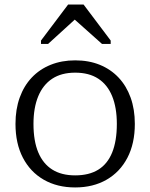

<svg xmlns="http://www.w3.org/2000/svg" viewBox="-20 -812 660 843"><path d="M572 -268Q572 -182 539.5 -119.5Q507 -57 448 -23Q389 11 310 11Q231 11 172 -23Q113 -57 80.5 -119.5Q48 -182 48 -268Q48 -332 66.5 -383.5Q85 -435 119.5 -471.5Q154 -508 202.5 -527.5Q251 -547 310 -547Q370 -547 418 -527.5Q466 -508 500.5 -471.5Q535 -435 553.5 -383.5Q572 -332 572 -268ZM127 -268Q127 -193 148 -143Q169 -93 209.5 -67.5Q250 -42 310 -42Q371 -42 411.5 -67Q452 -92 472.5 -142.5Q493 -193 493 -268Q493 -339 472.5 -389.5Q452 -440 411.5 -466.5Q371 -493 310 -493Q250 -493 209.5 -466.5Q169 -440 148 -389.5Q127 -339 127 -268ZM347 -792H279L160 -634V-619H191L338 -753L280 -751L428 -619H466V-634Z"/></svg>

Font: Roboto Serif Light
Style: Regular
Weight: 300
Designer: Greg Gazdowicz
Foundry: Commercial Type
Version: Version 1.008